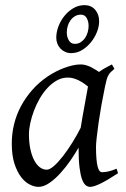

<svg xmlns="http://www.w3.org/2000/svg" viewBox="-20 -708 490 748"><path d="M294.4 -210.4Q297.9 -232.4 302 -256.1Q306.2 -279.8 310.3 -301.8Q314.5 -323.7 317.6 -342Q320.8 -360.4 322.8 -371.1Q315.4 -377 306.6 -383.1Q297.9 -389.2 287.8 -394.3Q277.8 -399.4 266.8 -402.6Q255.9 -405.8 244.1 -405.8Q221.7 -405.8 201.9 -394.8Q182.1 -383.8 165.3 -365.7Q148.4 -347.7 135 -324.5Q121.6 -301.3 112.3 -276.6Q103 -252 97.9 -228Q92.8 -204.1 92.8 -185.1Q92.8 -153.3 98.1 -127.9Q103.5 -102.5 112.8 -84.5Q122.1 -66.4 134.8 -56.6Q147.5 -46.9 162.1 -46.9Q173.8 -46.9 190.7 -61.8Q207.5 -76.7 225.8 -100.3Q244.1 -124 262.2 -153.1Q280.3 -182.1 294.4 -210.4ZM439.9 -33.2Q397.5 -5.4 371.3 7.3Q345.2 20 331.1 20Q322.3 20 314.2 13.9Q306.2 7.8 299.8 -9Q293.5 -25.9 289.8 -55.7Q286.1 -85.4 286.1 -132.8Q273.4 -110.4 255.1 -83.7Q236.8 -57.1 215.8 -33.9Q194.8 -10.7 172.6 4.6Q150.4 20 129.9 20Q113.8 20 95.5 10.7Q77.1 1.5 61.8 -18.8Q46.4 -39.1 36.1 -71Q25.9 -103 25.9 -148.9Q25.9 -187.5 34.9 -224.4Q43.9 -261.2 62 -294.9Q80.1 -328.6 106.2 -358.2Q132.3 -387.7 167 -411.1Q180.2 -419.9 196 -428.2Q211.9 -436.5 228.8 -442.9Q245.6 -449.2 262.2 -453.1Q278.8 -457 293.9 -457Q304.2 -457 314 -454.3Q323.7 -451.7 332.8 -447.3Q341.8 -442.9 350.1 -437.7Q358.4 -432.6 365.7 -427.7Q377 -436 389.6 -443.1Q402.3 -450.2 416 -457L425.8 -439.9Q417.5 -433.1 412.1 -427.7Q406.7 -422.4 402.6 -415.3Q398.4 -408.2 395.5 -397.9Q392.6 -387.7 389.2 -371.1Q381.8 -335.9 375.2 -299.1Q368.7 -262.2 364 -229.5Q359.4 -196.8 356.7 -171.9Q354 -147 354 -136.2Q354 -108.4 355.7 -89.4Q357.4 -70.3 360.4 -58.8Q363.3 -47.4 367.7 -42.2Q372.1 -37.1 377.9 -37.1Q387.7 -37.1 401.1 -39.8Q414.6 -42.5 434.1 -50.8ZM325.2 -606.9Q325.2 -624 317.9 -637.5Q310.5 -650.9 295.4 -650.9Q281.7 -650.9 271.5 -644.5Q261.2 -638.2 254.2 -628.2Q247.1 -618.2 243.7 -606Q240.2 -593.8 240.2 -582Q240.2 -564 248.3 -550.5Q256.3 -537.1 271.5 -537.1Q284.7 -537.1 294.7 -543.7Q304.7 -550.3 311.5 -560.3Q318.4 -570.3 321.8 -582.8Q325.2 -595.2 325.2 -606.9ZM366.2 -625Q366.2 -605 357.7 -583.3Q349.1 -561.5 334.2 -543.2Q319.3 -524.9 299.6 -512.9Q279.8 -501 257.3 -501Q244.6 -501 233.9 -505.9Q223.1 -510.7 215.3 -519Q207.5 -527.3 203.4 -538.1Q199.2 -548.8 199.2 -561Q199.2 -583 207.8 -605.5Q216.3 -627.9 231.2 -646.2Q246.1 -664.6 266.1 -676.3Q286.1 -688 309.1 -688Q335 -688 350.6 -670.2Q366.2 -652.3 366.2 -625Z"/></svg>

Font: Gentium Plus Afr
Style: Italic
Weight: 400
Italic angle: -8°
Designer: J. Victor Gaultney, Annie Olsen, Iska Routamaa, Becca Hirsbrunner
Foundry: SIL International
Version: Version 5.000